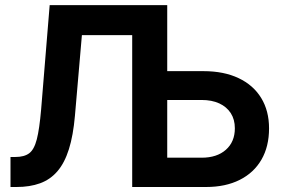

<svg xmlns="http://www.w3.org/2000/svg" viewBox="-20 -748 1126 768"><path d="M22 0V-120.1H41.5Q77.1 -120.1 96.9 -135Q116.7 -149.9 127.2 -190.7Q137.7 -231.4 144.5 -310.1L178.7 -727.5H523.4V-607.4H307.6L279.8 -285.6Q272.9 -206.1 255.6 -151.1Q238.3 -96.2 209.7 -63Q181.2 -29.8 140.4 -14.9Q99.6 0 45.9 0ZM600.6 -463.4H793.9Q875.5 -463.4 934.3 -435.5Q993.2 -407.7 1024.7 -356.2Q1056.2 -304.7 1056.2 -234.4Q1056.2 -162.1 1025.9 -109.6Q995.6 -57.1 939 -28.6Q882.3 0 804.2 0H508.8V-727.5H648.9V-117.2H786.6Q847.7 -117.2 883.5 -148.9Q919.4 -180.7 919.4 -234.9Q919.4 -270 903.1 -295.4Q886.7 -320.8 856.9 -334.5Q827.1 -348.1 786.6 -348.1H600.6Z"/></svg>

Font: Inter Cardless Display
Style: Bold
Weight: 700
Designer: Rasmus Andersson
Foundry: rsms
Version: Version 4.001;git-9221beed3